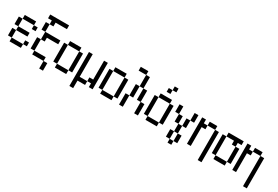

<svg xmlns="http://www.w3.org/2000/svg" viewBox="91 -2252 5318 3671"><g transform="rotate(30 2750.0 -417.0)"><path d="M0 -166.7V-333.3H83.3V-166.7ZM0 -416.7V-583.3H83.3V-416.7ZM83.3 -166.7H333.3V-83.3H83.3ZM83.3 -416.7H333.3V-333.3H83.3ZM83.3 -583.3V-666.7H333.3V-583.3ZM333.3 -166.7V-250H416.7V-166.7ZM333.3 -583.3H416.7V-500H333.3Z M500 -166.7V-416.7H583.3V-166.7ZM500 -583.3V-750H583.3V-583.3ZM500 -833.3V-916.7H916.7V-833.3H666.7V-750H583.3V-833.3ZM666.7 -416.7H583.3V-583.3H916.7V-500H666.7ZM833.3 -166.7V-83.3H583.3V-166.7ZM833.3 -83.3H916.7V83.3H833.3Z M1000 -166.7V-583.3H1083.3V-166.7ZM1333.3 -166.7V-83.3H1083.3V-166.7ZM1333.3 -583.3H1416.7V-166.7H1333.3ZM1333.3 -666.7V-583.3H1083.3V-666.7Z M1500 83.3V-666.7H1583.3V-166.7H1750V-83.3H1583.3V83.3ZM1750 -166.7V-250H1833.3V-666.7H1916.7V-83.3H1833.3V-166.7Z M2000 -166.7V-583.3H2083.3V-166.7ZM2333.3 -166.7V-83.3H2083.3V-166.7ZM2333.3 -583.3H2416.7V-166.7H2333.3ZM2333.3 -666.7V-583.3H2083.3V-666.7Z M2500 -83.3V-333.3H2583.3V-83.3ZM2500 -833.3V-916.7H2666.7V-833.3ZM2583.3 -333.3V-583.3H2666.7V-333.3ZM2666.7 -583.3V-833.3H2750V-583.3ZM2750 -333.3V-583.3H2833.3V-333.3ZM2833.3 -83.3V-333.3H2916.7V-83.3Z M3000 -166.7V-583.3H3083.3V-166.7ZM3083.3 -166.7H3333.3V-83.3H3083.3ZM3083.3 -583.3V-666.7H3333.3V-583.3ZM3250 -916.7H3333.3V-833.3H3250ZM3166.7 -750V-833.3H3250V-750ZM3333.3 -166.7V-583.3H3416.7V-166.7Z M3500 -500V-666.7H3583.3V-500ZM3583.3 -166.7H3666.7V0H3583.3ZM3583.3 -333.3V-500H3666.7V-333.3ZM3666.7 -166.7V-333.3H3750V-166.7ZM3666.7 0H3750V83.3H3666.7ZM3750 -166.7H3833.3V0H3750ZM3750 -333.3V-500H3833.3V-333.3ZM3833.3 -500V-666.7H3916.7V-500Z M4000 -83.3V-666.7H4083.3V-583.3H4166.7V-500H4083.3V-83.3ZM4166.7 -583.3V-666.7H4333.3V-583.3ZM4333.3 83.3V-583.3H4416.7V83.3Z M4500 -166.7V-583.3H4583.3V-166.7ZM4583.3 -166.7H4833.3V-83.3H4583.3ZM4583.3 -583.3V-666.7H4916.7V-583.3H4833.3V-500H4750V-583.3ZM4833.3 -166.7V-500H4916.7V-166.7Z M5000 -83.3V-666.7H5083.3V-583.3H5166.7V-500H5083.3V-83.3ZM5166.7 -583.3V-666.7H5333.3V-583.3ZM5333.3 83.3V-583.3H5416.7V83.3Z"/></g></svg>

Font: GalmuriMono11 Regular
Style: Regular
Weight: 400
Designer: Lee Minseo (quiple)
Version: Version 2.399;hotconv 1.1.1;makeotfexe 2.6.0 DEVELOPMENT